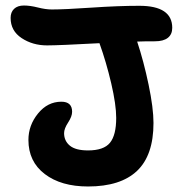

<svg xmlns="http://www.w3.org/2000/svg" viewBox="-20 -657 667 689"><path d="M295.9 12.2Q199.2 12.2 140.6 -32.5Q82 -77.1 82 -154.8Q82 -207.5 116.5 -249.8Q150.9 -292 200.2 -292Q238.8 -292 238.8 -255.9Q238.8 -239.3 224.4 -217.3Q210 -195.3 210 -179.2Q210 -151.4 230.7 -134.3Q251.5 -117.2 295.9 -117.2Q352.1 -117.2 374.5 -144.5Q397 -171.9 397 -233.9Q397 -281.2 379.2 -357.7Q361.3 -434.1 336.9 -502Q190.4 -494.1 148.9 -494.1Q97.2 -494.1 57.6 -520.3Q18.1 -546.4 18.1 -592.8Q18.1 -613.3 30.5 -625.2Q43 -637.2 65.9 -637.2Q87.9 -637.2 116 -630.1Q144 -623 166 -623Q211.4 -623 307.9 -629.6Q404.3 -636.2 480 -636.2Q598.1 -636.2 598.1 -557.1Q598.1 -533.7 582.3 -521.2Q566.4 -508.8 536.1 -508.8Q493.2 -508.8 472.2 -507.8Q495.6 -437.5 513.2 -353.3Q530.8 -269 530.8 -215.8Q530.8 -99.6 471.7 -43.7Q412.6 12.2 295.9 12.2Z"/></svg>

Font: Shantell Sans Irregular Bouncy
Style: Regular
Weight: 600
Designer: Stephen Nixon, Anya Danilova, Shantell Martin
Foundry: Arrow Type
Version: Version 1.006;[9816181b4]